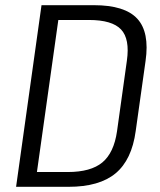

<svg xmlns="http://www.w3.org/2000/svg" viewBox="-20 -720 616 740"><path d="M140 -700H342Q461 -700 509 -648Q557 -596 541 -485L503 -215Q488 -104 425.5 -52Q363 0 244 0H42ZM107 -57H241Q330 -57 374.5 -94Q419 -131 431 -214L469 -486Q481 -570 446.5 -606.5Q412 -643 323 -643H189L211 -687L116 -12Z"/></svg>

Font: Pathway Extreme SemiCondensed Light
Style: Italic
Weight: 300
Width: 4
Italic angle: -8°
Version: Version 1.001;gftools[0.9.26]